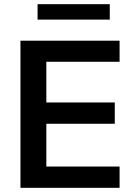

<svg xmlns="http://www.w3.org/2000/svg" viewBox="-20 -900 635 920"><path d="M78 0V-705H553V-604H202V-409H530V-307H202V-102H553V0ZM160 -806V-880H506V-806Z"/></svg>

Font: Mulish ExtraLight
Style: Bold
Weight: 700
Version: Version 3.603